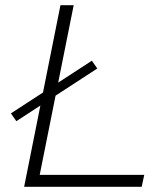

<svg xmlns="http://www.w3.org/2000/svg" viewBox="-20 -720 628 740"><path d="M73 0 213 -700H264L133 -46H536L526 0ZM43 -253 22 -283 334 -486 355 -456Z"/></svg>

Font: Montserrat Light
Style: Italic
Weight: 300
Italic angle: -11.3°
Designer: Julieta Ulanovsky
Foundry: Julieta Ulanovsky
Version: Version 9.000; ttfautohint (v1.8.4.7-5d5b)